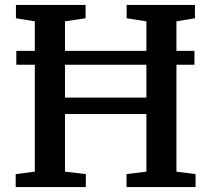

<svg xmlns="http://www.w3.org/2000/svg" viewBox="-20 -763 862 783"><path d="M122 -63V-676L45 -688.5V-743H329V-688.5L245 -676V-365H577V-676L496.5 -688.5V-743H775V-688.5L699.5 -676V-63L777.5 -53V0H496V-53L577 -63V-298H245V-63L330 -53V0H44V-53ZM773 -555.5V-499H46.5V-555.5Z"/></svg>

Font: Merriweather 20pt SemiBold
Style: Regular
Weight: 600
Version: Version 2.100